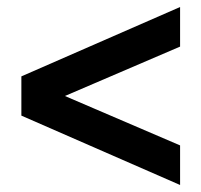

<svg xmlns="http://www.w3.org/2000/svg" viewBox="-20 -561 575 548"><path d="M494 -33 41 -231V-343L494 -541V-428L79 -250V-324L494 -146Z"/></svg>

Font: Nunito Sans 12pt ExtraLight
Style: Weight 830 Width 84 Optical size 12.0 YTLC 445
Weight: 830
Width: 4
Designer: Vernon Adams
Foundry: Vernon Adams
Version: Version 3.101;gftools[0.9.27]